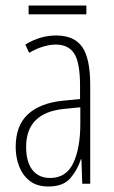

<svg xmlns="http://www.w3.org/2000/svg" viewBox="-20 -668 416 698"><path d="M184 -539Q250 -539 279 -497Q308 -455 308 -359V0H279L276 -89H274Q262 -51 236 -20.5Q210 10 156 10Q114 10 88 -10.5Q62 -31 49.5 -63.5Q37 -96 37 -133Q37 -212 82 -253Q127 -294 210 -302L271 -308V-356Q271 -440 250 -473Q229 -506 182 -506Q163 -506 138.5 -499Q114 -492 86 -476L72 -506Q126 -539 184 -539ZM212 -272Q75 -258 75 -134Q75 -79 98 -50Q121 -21 162 -21Q221 -21 246.5 -75.5Q272 -130 272 -218V-278ZM294 -648V-616H84V-648Z"/></svg>

Font: Noto Sans Arabic ExtCond ExtLt
Style: Regular
Weight: 200
Width: 2
Designer: Monotype Design Team, Nadine Chahine, Nizar Qandah and Khaled Hosny
Foundry: Monotype Imaging Inc.
Version: Version 2.012; ttfautohint (v1.8.4.7-5d5b)